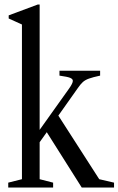

<svg xmlns="http://www.w3.org/2000/svg" viewBox="-20 -842 532 862"><path d="M17 0V-22L78.5 -37.5V-732L19 -759V-773L149 -821.5H158V-259L289.5 -443.5Q307 -468 307 -479Q307 -487.5 295 -492.5Q283 -497.5 247 -502.5V-524.5H429.5V-502.5Q397 -495.5 379.5 -489.2Q362 -483 351.5 -473.2Q341 -463.5 329 -446L242 -323L425.5 -37.5L492 -22V0H347L190 -248.5L158 -203.5V-37.5L218.5 -22V0Z"/></svg>

Font: Libre Caslon Condensed
Style: Regular
Weight: 400
Designer: Pablo Impallari, Rodrigo Fuenzalida, Katja Schimmel, Ertekin Erdin
Foundry: Pablo Impallari, Rodrigo Fuenzalida
Version: Version 2.000; ttfautohint (v1.8.4.7-5d5b);gftools[0.9.33]